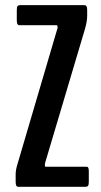

<svg xmlns="http://www.w3.org/2000/svg" viewBox="-20 -722 389 742"><path d="M52.7 0Q48.8 0 46.4 -1Q43.9 -2 42.2 -6.3Q40.5 -10.7 40.5 -19.5V-48.8Q40.5 -65.9 48.3 -90.3L200.7 -607.9Q202.6 -611.8 202.6 -616.7Q202.6 -624.5 199.2 -624.5H57.1Q52.7 -624.5 50.5 -625.5Q48.3 -626.5 46.6 -630.9Q44.9 -635.3 44.9 -644V-682.6Q44.9 -694.8 47.9 -698.5Q50.8 -702.1 57.1 -702.1H304.7Q308.6 -702.1 311 -701.2Q313.5 -700.2 315.2 -695.8Q316.9 -691.4 316.9 -682.6V-660.6Q316.9 -640.6 308.6 -610.8L154.3 -92.3Q153.3 -87.4 153.3 -84.5Q153.3 -77.6 156.2 -77.6H310.5Q311 -77.6 312.5 -77.6Q316.4 -77.6 318.1 -77.1Q319.8 -76.7 321.5 -72.8Q323.2 -68.8 323.2 -61V-19.5Q323.2 -7.3 320.1 -3.7Q316.9 0 310.5 0Z"/></svg>

Font: BenchNine
Style: Bold
Weight: 700
Version: Version 1 ; ttfautohint (v0.92.18-e454-dirty) -l 8 -r 50 -G 